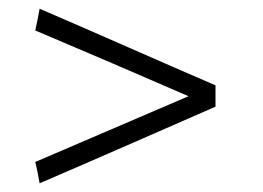

<svg xmlns="http://www.w3.org/2000/svg" viewBox="-20 -534 604 441"><path d="M71 -113C206 -171 340 -230 475 -289V-338C340 -396 206 -456 71 -514C68 -498 65 -481 61 -464C179 -414 296 -364 413 -313C296 -263 178 -212 61 -162C65 -146 68 -129 71 -113Z"/></svg>

Font: Repo Light
Style: Regular
Weight: 300
Designer: Stefan Peev
Foundry: Context Ltd
Version: Version 001.502